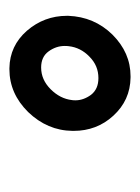

<svg xmlns="http://www.w3.org/2000/svg" viewBox="36 -798 301 414"><g transform="rotate(-90 187.0 -590.5)"><path d="M112.3 -585.4C112.3 -584.5 112.3 -583.5 112.3 -582.5C112.3 -549.8 123 -521 145 -497.1C167 -473.1 194.3 -460.4 227.5 -460C228.5 -460 229 -460 230 -460C264.2 -460 293.9 -473.1 319.8 -499C345.7 -525.4 358.9 -557.1 360.4 -594.2C360.4 -595.2 360.4 -596.2 360.4 -597.2C360.4 -629.9 349.6 -658.7 328.1 -683.6C306.6 -708 279.8 -720.7 247.6 -721.2C246.6 -721.2 246.1 -721.2 245.1 -721.2C210 -721.2 179.2 -707.5 152.8 -680.7C126.5 -653.3 112.8 -621.6 112.3 -585.4ZM178.7 -586.4C180.7 -603.5 188.5 -618.7 202.1 -632.3C215.8 -646 231.4 -652.8 249 -652.8C264.2 -652.8 275.9 -647.5 283.7 -636.7C291.5 -626 295.4 -614.3 295.4 -602.1C295.4 -599.1 295.4 -596.2 294.9 -593.3C293 -576.2 285.6 -561.5 272.5 -548.8C259.3 -535.6 244.1 -529.3 226.1 -529.3C210 -529.3 198.2 -534.7 189.9 -545.4C182.1 -556.2 178.2 -567.4 178.2 -578.6C178.2 -581.1 178.2 -584 178.7 -586.4Z"/></g></svg>

Font: Roboto Medium
Style: Italic
Weight: 500
Italic angle: -12°
Designer: Google
Version: Version 2.137; 2017